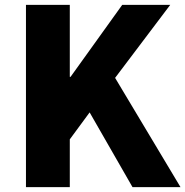

<svg xmlns="http://www.w3.org/2000/svg" viewBox="-20 -764 757 784"><path d="M86 0H265V-195L346 -305L521 0H717L450 -446L675 -744H479L268 -450H265V-744H86Z"/></svg>

Font: Noto Sans Korean Black
Style: Bold
Weight: 900
Designer: Ryoko NISHIZUKA (kana & ideographs); Paul D. Hunt (Latin, Greek & Cyrillic); Wenlong ZHANG (bopomofo); Sandoll Communica
Foundry: Adobe Systems Incorporated
Version: Version 1.000;PS 1;hotconv 1.0.78;makeotf.lib2.5.61930